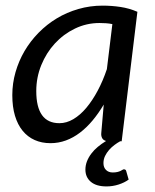

<svg xmlns="http://www.w3.org/2000/svg" viewBox="-20 -504 554 685"><path d="M414.1 0H408.7Q398.9 5.4 388.4 13.2Q377.9 21 369.1 31Q360.4 41 354.7 52.7Q349.1 64.5 349.1 78.1Q349.1 93.3 358.2 102.3Q367.2 111.3 382.3 111.3Q392.1 111.3 398.9 109.6Q405.8 107.9 410.2 105.7Q414.6 103.5 417.2 101.8Q419.9 100.1 421.9 100.1Q428.7 100.1 430.2 106L439 136.7Q424.3 147.5 403.3 154.3Q382.3 161.1 359.9 161.1Q323.7 161.1 304.2 144.8Q284.7 128.4 284.7 101.1Q284.7 85.9 290.3 71.5Q295.9 57.1 305.7 44.2Q315.4 31.2 328.9 20Q342.3 8.8 358.4 -1Q348.1 -3.9 344.2 -11.7Q340.3 -19.5 341.3 -29.3L350.1 -130.9Q331.5 -99.6 310.3 -74.2Q289.1 -48.8 265.4 -30.8Q241.7 -12.7 215.1 -2.9Q188.5 6.8 160.2 6.8Q128.9 6.8 103.8 -4.4Q78.6 -15.6 60.8 -37.4Q43 -59.1 33.4 -91.1Q23.9 -123 23.9 -164.6Q23.9 -206.5 35.4 -246.6Q46.9 -286.6 67.6 -322Q88.4 -357.4 117.7 -387.2Q147 -417 182.6 -438.5Q218.3 -460 259.8 -471.9Q301.3 -483.9 346.2 -483.9Q378.4 -483.9 409.7 -479.2Q440.9 -474.6 470.2 -461.9ZM191.9 -64.5Q217.3 -64.5 241.7 -78.9Q266.1 -93.3 287.8 -119.1Q309.6 -145 328.4 -180.2Q347.2 -215.3 361.3 -257.3L380.9 -418Q369.6 -420.4 357.9 -421.1Q346.2 -421.9 335 -421.9Q288.6 -421.9 247.6 -402.1Q206.5 -382.3 175.8 -348.9Q145 -315.4 127.2 -271.5Q109.4 -227.5 109.4 -179.2Q109.4 -64.5 191.9 -64.5Z"/></svg>

Font: Carlito
Style: Italic
Weight: 400
Italic angle: -7°
Designer: Lukasz Dziedzic
Foundry: tyPoland Lukasz Dziedzic
Version: Version 1.104